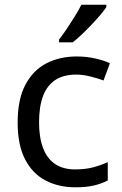

<svg xmlns="http://www.w3.org/2000/svg" viewBox="-20 -837 520 816"><path d="M300 -41Q229 -41 173.5 -70Q118 -99 86.5 -160Q55 -221 55 -316Q55 -415 88 -477Q121 -539 177.5 -568Q234 -597 306 -597Q347 -597 385 -588.5Q423 -580 447 -568L420 -495Q396 -504 364 -512Q332 -520 304 -520Q250 -520 215 -497Q180 -474 163 -429Q146 -384 146 -317Q146 -253 163 -208Q180 -163 214 -140Q248 -117 299 -117Q343 -117 376.5 -126Q410 -135 438 -148V-70Q411 -56 378.5 -48.5Q346 -41 300 -41ZM432 -807Q423 -793 406 -773Q389 -753 368.5 -731.5Q348 -710 327.5 -690.5Q307 -671 289 -657H231V-669Q246 -688 263.5 -714Q281 -740 298 -767.5Q315 -795 326 -817H432Z"/></svg>

Font: Noto Sans Tamil UI
Style: Regular
Weight: 400
Designer: Jelle Bosma - Monotype Design Team
Foundry: Monotype Imaging Inc.
Version: Version 2.004